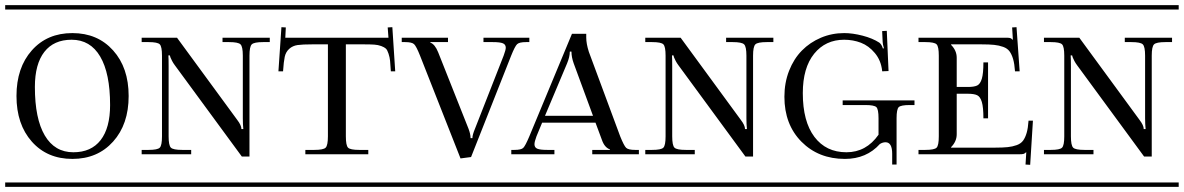

<svg xmlns="http://www.w3.org/2000/svg" viewBox="-29 -728 4612 748"><path d="M-8.8 -708H516.1V-690.9H-8.8ZM-8.8 -17.1H516.1V0H-8.8ZM399.9 -318.8Q399.9 -442.4 361.3 -507.8Q322.8 -573.2 250 -573.2Q180.7 -573.2 143.8 -525.9Q106.9 -478.5 106.9 -389.2Q106.9 -265.6 145.5 -200.2Q184.1 -134.8 256.8 -134.8Q326.2 -134.8 363 -182.1Q399.9 -229.5 399.9 -318.8ZM95 -176.3Q35.2 -243.7 35.2 -354Q35.2 -464.4 95 -531.7Q154.8 -599.1 252.9 -599.1Q351.1 -599.1 411.6 -531.7Q472.2 -464.4 472.2 -354Q472.2 -243.7 411.6 -176.3Q351.1 -108.9 252.9 -108.9Q154.8 -108.9 95 -176.3Z M497.1 -708H1047.9V-690.9H497.1ZM497.1 -17.1H1047.9V0H497.1ZM522.9 -581.1H660.6L895 -261.2Q911.6 -239.7 911.6 -225.1H918.9Q917 -244.6 917 -267.1V-511.2Q917 -546.4 908 -555.2Q898.9 -564 863.8 -564H837.9V-581.1H1022V-564H996.1Q960.9 -564 951.9 -555.2Q942.9 -546.4 942.9 -511.2V-118.2H913.1L651.9 -474.1Q646 -481.9 641.4 -490.7Q636.7 -499.5 634.8 -504.9Q632.8 -510.3 632.8 -512.2H627Q627.9 -501 627.9 -470.2V-196.8Q627.9 -161.6 636.7 -152.8Q645.5 -144 680.7 -144H715.8V-127H522.9V-144H549.8Q585 -144 593.5 -152.8Q602.1 -161.6 602.1 -196.8V-511.2Q602.1 -546.4 593.5 -555.2Q585 -564 549.8 -564H522.9Z M1029.8 -708H1536.6V-690.9H1029.8ZM1029.8 -17.1H1536.6V0H1029.8ZM1082.5 -581.1H1484.4L1481.4 -621.1L1499.5 -622.1L1510.7 -450.2H1493.7Q1492.2 -477.1 1490.7 -491Q1489.3 -504.9 1484.6 -519Q1480 -533.2 1474.4 -538.6Q1468.8 -543.9 1456.3 -548.6Q1443.8 -553.2 1429 -554.2Q1414.1 -555.2 1388.7 -555.2H1318.4V-196.8Q1318.4 -161.6 1326.9 -152.8Q1335.4 -144 1370.6 -144H1405.8V-127H1160.6V-144H1195.8Q1231 -144 1239.7 -152.8Q1248.5 -161.6 1248.5 -196.8V-555.2H1187.5Q1149.4 -555.2 1130.4 -552.5Q1111.3 -549.8 1097.9 -537.8Q1084.5 -525.9 1080.3 -506.8Q1076.2 -487.8 1073.7 -450.2H1055.7L1067.4 -622.1L1084.5 -621.1Z M1647.5 -562Q1665.5 -555.7 1678.2 -523.9L1796.4 -226.1Q1804.2 -205.1 1804.2 -190.9V-189.9H1811.5V-190.9Q1811.5 -202.6 1821.3 -226.1L1933.1 -511.2Q1941.4 -533.7 1941.4 -542Q1941.4 -554.7 1930.2 -559.3Q1918.9 -564 1891.1 -564H1854.5V-581.1H2033.2V-564H2020.5Q1994.1 -564 1985.6 -555.9Q1977.1 -547.9 1962.4 -511.2L1806.2 -116.2L1765.1 -110.8L1607.4 -511.2Q1592.8 -547.9 1584.2 -555.9Q1575.7 -564 1549.3 -564H1536.1V-581.1H1716.3V-564H1647.5ZM1518.6 -708H2051.3V-690.9H1518.6ZM1518.6 -17.1H2051.3V0H1518.6Z M1962.9 -127V-144H1975.1Q2001.5 -144 2009.5 -151.9Q2017.6 -159.7 2033.2 -196.8L2199.2 -596.2H2254.9V-590.8V-582Q2254.9 -557.6 2265.1 -525.9L2387.2 -196.8Q2401.9 -160.2 2410.4 -152.1Q2418.9 -144 2445.3 -144H2460V-127H2278.3V-144H2347.2V-146Q2326.2 -153.3 2315.9 -183.1L2291 -250H2083L2061 -196.8Q2053.2 -175.8 2053.2 -166Q2053.2 -153.3 2064.2 -148.7Q2075.2 -144 2103 -144H2130.9V-127ZM2281.2 -276.9 2206.1 -481Q2197.3 -505.4 2197.3 -526.9H2190.9Q2190.9 -506.8 2180.2 -481L2094.2 -276.9ZM1945.3 -708H2478V-690.9H1945.3ZM1945.3 -17.1H2478V0H1945.3Z M2459 -708H3009.8V-690.9H2459ZM2459 -17.1H3009.8V0H2459ZM2484.9 -581.1H2622.6L2856.9 -261.2Q2873.5 -239.7 2873.5 -225.1H2880.9Q2878.9 -244.6 2878.9 -267.1V-511.2Q2878.9 -546.4 2869.9 -555.2Q2860.8 -564 2825.7 -564H2799.8V-581.1H2983.9V-564H2958Q2922.9 -564 2913.8 -555.2Q2904.8 -546.4 2904.8 -511.2V-118.2H2875L2613.8 -474.1Q2607.9 -481.9 2603.3 -490.7Q2598.6 -499.5 2596.7 -504.9Q2594.7 -510.3 2594.7 -512.2H2588.9Q2589.8 -501 2589.8 -470.2V-196.8Q2589.8 -161.6 2598.6 -152.8Q2607.4 -144 2642.6 -144H2677.7V-127H2484.9V-144H2511.7Q2546.9 -144 2555.4 -152.8Q2564 -161.6 2564 -196.8V-511.2Q2564 -546.4 2555.4 -555.2Q2546.9 -564 2511.7 -564H2484.9Z M2982.9 -708H3542.5V-690.9H2982.9ZM2982.9 -17.1H3542.5V0H2982.9ZM3393.6 -203.1V-267.1Q3393.6 -302.2 3385.3 -310.5Q3377 -318.8 3341.8 -318.8H3253.9V-336.9H3533.7V-318.8H3515.6Q3480.5 -318.8 3472.2 -310.5Q3463.9 -302.2 3463.9 -267.1V-86.9H3446.8V-128.9Q3446.8 -173.8 3420.9 -173.8Q3409.7 -173.8 3398.9 -167Q3346.7 -108.9 3262.7 -108.9Q3159.7 -108.9 3093.3 -176Q3026.9 -243.2 3026.9 -351.1Q3026.9 -405.8 3045.2 -452.4Q3063.5 -499 3095 -531Q3126.5 -563 3169.2 -581.1Q3211.9 -599.1 3259.8 -599.1Q3292.5 -599.1 3331.3 -589.1Q3370.1 -579.1 3396.5 -562Q3405.8 -555.2 3410.6 -539.1L3414.6 -540Q3409.7 -557.1 3409.7 -564.9L3407.7 -606.9L3425.8 -607.9L3432.6 -451.2L3407.7 -450.2V-452.1Q3403.3 -492.7 3379.4 -521.2Q3355.5 -549.8 3325 -561.5Q3294.4 -573.2 3259.8 -573.2Q3187 -573.2 3142.8 -518.6Q3098.6 -463.9 3098.6 -365.2Q3098.6 -254.9 3143.8 -194.8Q3189 -134.8 3268.6 -134.8Q3345.7 -134.8 3393.6 -203.1Z M3549.3 -581.1H3890.1Q3902.3 -581.1 3906.5 -579.8Q3910.6 -578.6 3916 -573.2H3917L3914.1 -621.1L3931.2 -622.1L3943.4 -450.2H3925.3Q3923.3 -479 3918 -497.6Q3912.6 -516.1 3904.1 -527.8Q3895.5 -539.6 3879.2 -545.4Q3862.8 -551.3 3844 -553.2Q3825.2 -555.2 3794.4 -555.2H3676.3V-553.2Q3698.2 -531.2 3698.2 -502.9V-389.2H3741.2Q3766.1 -389.2 3778.1 -395Q3790 -400.9 3796.1 -421.4Q3802.2 -441.9 3802.2 -484.9H3820.3V-267.1H3802.2Q3802.2 -310.1 3796.1 -330.6Q3790 -351.1 3778.1 -356.9Q3766.1 -362.8 3741.2 -362.8H3698.2V-205.1Q3698.2 -176.8 3676.3 -154.8V-152.8H3847.2Q3877.9 -152.8 3896.7 -154.8Q3915.5 -156.7 3931.9 -162.6Q3948.2 -168.5 3956.8 -180.2Q3965.3 -191.9 3970.7 -210.4Q3976.1 -229 3978 -257.8H3995.1L3984.4 -85.9L3966.3 -86.9L3969.2 -134.8H3968.3Q3963.4 -129.9 3958.5 -128.4Q3953.6 -127 3941.4 -127H3549.3V-144H3576.2Q3611.3 -144 3619.9 -152.8Q3628.4 -161.6 3628.4 -196.8V-511.2Q3628.4 -546.4 3619.9 -555.2Q3611.3 -564 3576.2 -564H3549.3ZM3523.4 -708H4030.3V-690.9H3523.4ZM3523.4 -17.1H4030.3V0H3523.4Z M4012.2 -708H4563V-690.9H4012.2ZM4012.2 -17.1H4563V0H4012.2ZM4038.1 -581.1H4175.8L4410.2 -261.2Q4426.8 -239.7 4426.8 -225.1H4434.1Q4432.1 -244.6 4432.1 -267.1V-511.2Q4432.1 -546.4 4423.1 -555.2Q4414.1 -564 4378.9 -564H4353V-581.1H4537.1V-564H4511.2Q4476.1 -564 4467 -555.2Q4458 -546.4 4458 -511.2V-118.2H4428.2L4167 -474.1Q4161.1 -481.9 4156.5 -490.7Q4151.9 -499.5 4149.9 -504.9Q4147.9 -510.3 4147.9 -512.2H4142.1Q4143.1 -501 4143.1 -470.2V-196.8Q4143.1 -161.6 4151.9 -152.8Q4160.6 -144 4195.8 -144H4231V-127H4038.1V-144H4064.9Q4100.1 -144 4108.6 -152.8Q4117.2 -161.6 4117.2 -196.8V-511.2Q4117.2 -546.4 4108.6 -555.2Q4100.1 -564 4064.9 -564H4038.1Z"/></svg>

Font: FoglihtenFr01
Style: Regular
Weight: 500
Version: Version 0.68